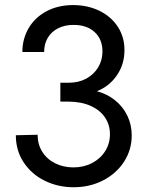

<svg xmlns="http://www.w3.org/2000/svg" viewBox="-20 -748 607 775"><path d="M43.9 -202.1 131.8 -204.1Q131.8 -165.5 150.6 -135.5Q169.4 -105.5 202.6 -88.9Q235.8 -72.3 276.4 -72.3Q317.9 -72.3 351.6 -89.8Q385.3 -107.4 404.5 -137.9Q423.8 -168.5 423.8 -206.1Q423.8 -244.1 403.8 -273.9Q383.8 -303.7 345.5 -320.8Q307.1 -337.9 253.9 -337.9H223.6V-414.1H257.8Q297.9 -414.1 328.6 -430.9Q359.4 -447.8 376.5 -476.6Q393.6 -505.4 393.6 -540Q393.6 -589.8 361.8 -618.7Q330.1 -647.5 277.3 -647.5Q241.2 -647.5 214.4 -633.8Q187.5 -620.1 172.9 -595.5Q158.2 -570.8 158.2 -538.1H70.3Q70.3 -591.3 95.7 -634.5Q121.1 -677.7 167.7 -702.6Q214.4 -727.5 275.4 -727.5Q333.5 -727.5 380.9 -704.6Q428.2 -681.6 455.3 -640.4Q482.4 -599.1 482.4 -545.9Q482.4 -487.8 451.4 -443.4Q420.4 -398.9 371.1 -379.9Q412.6 -368.7 444.3 -343.3Q476.1 -317.9 493.9 -281.2Q511.7 -244.6 511.7 -201.2Q511.7 -143.6 481 -95.7Q450.2 -47.9 396.5 -20Q342.8 7.8 277.3 7.8Q213.9 7.8 160.4 -18.6Q106.9 -44.9 75.4 -92.8Q43.9 -140.6 43.9 -202.1Z"/></svg>

Font: Reddit Sans Chocolate
Style: Regular
Weight: 400
Designer: Stephen Hutchings
Foundry: Reddit
Version: Version 1.013